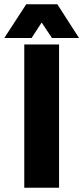

<svg xmlns="http://www.w3.org/2000/svg" viewBox="-62 -874 388 894"><path d="M51 0V-667H213V0ZM-42 -697 60 -854H205L306 -697H180L132 -769L85 -697Z"/></svg>

Font: Epunda Sans ExtraBold
Style: Regular
Weight: 800
Designer: Simon Atzbach
Foundry: typofactur
Version: Version 2.204; ttfautohint (v1.8.4.7-5d5b)